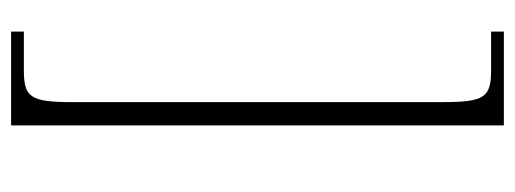

<svg xmlns="http://www.w3.org/2000/svg" viewBox="-311 -489 928 346"><g transform="rotate(-90 153.0 -316.0)"><path d="M100 128H269V105H200C151 105 142 94 142 18V-650C142 -726 151 -737 200 -737H269V-760H100Z"/></g></svg>

Font: Noto Serif Gurmukhi ExtraLight
Style: Regular
Weight: 200
Designer: Vaibhav Singh and the Monotype Design Team
Foundry: Monotype Imaging Inc.
Version: Version 2.004